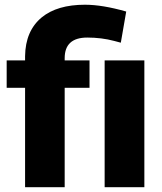

<svg xmlns="http://www.w3.org/2000/svg" viewBox="-20 -780 676 800"><path d="M84.5 0V-414.1H7.8V-528.3H84.5V-545.9Q85.9 -651.4 153.8 -707.5Q218.3 -760.3 334 -760.3Q406.7 -760.3 505.9 -731.9L483.4 -602.1L456.1 -609.4Q402.8 -623.5 343.8 -623.5Q249.5 -623.5 249.5 -537.6V-528.3H353V-414.1H249.5V0ZM581.5 0H416V-528.3H581.5Z"/></svg>

Font: Roboto Black
Style: Regular
Weight: 900
Designer: Google
Version: Version 2.134; 2016